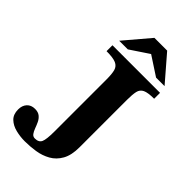

<svg xmlns="http://www.w3.org/2000/svg" viewBox="-260 -907 990 990"><g transform="rotate(45 235.0 -412.0)"><path d="M140 13Q107 13 74.5 5Q42 -3 21 -23Q0 -43 0 -79Q0 -108 16 -125.5Q32 -143 60 -143Q83 -143 96.5 -132Q110 -121 117.5 -105Q125 -89 131 -72.5Q137 -56 145 -45Q153 -34 167 -34Q195 -34 204 -53.5Q213 -73 213 -132V-511Q213 -551 207 -573Q201 -595 179.5 -604.5Q158 -614 110 -614V-657H457V-614Q412 -614 392 -604.5Q372 -595 367 -572.5Q362 -550 362 -511V-165Q362 -107 342 -71.5Q322 -36 289 -17.5Q256 1 217 7Q178 13 140 13ZM181 -698H118L236 -837H329L449 -698H387L283 -766Z"/></g></svg>

Font: STIX Two Text
Style: Bold
Weight: 700
Designer: Ross Mills, John Hudson & Paul Hanslow, Tiro Typeworks Ltd; with prior portions MicroPress Inc., and Coen Hoffman.
Foundry: Tiro Typeworks Ltd
Version: Version 2.13 b171